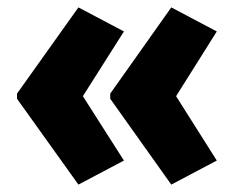

<svg xmlns="http://www.w3.org/2000/svg" viewBox="-20 -540 636 519"><path d="M26 -287 192 -520 315 -455 204 -280 315 -106 192 -41 26 -273ZM278 -287 443 -520 566 -455 456 -280 566 -106 443 -41 278 -273Z"/></svg>

Font: Noto Sans Myanmar Condensed Black
Style: Regular
Weight: 900
Width: 3
Designer: Monotype Design Team
Foundry: Monotype Imaging Inc.
Version: Version 2.107; ttfautohint (v1.8.4.7-5d5b)